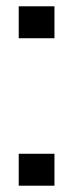

<svg xmlns="http://www.w3.org/2000/svg" viewBox="-20 -590 248 610"><path d="M39.5 -101.5V0H153V-101.5ZM39.5 -570V-468.5H153V-570Z"/></svg>

Font: Anybody UltraCondensed Thin Medium
Style: Regular
Weight: 500
Version: Version 1.111